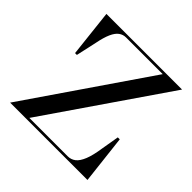

<svg xmlns="http://www.w3.org/2000/svg" viewBox="-179 -874 1039 1039"><g transform="rotate(45 341.0 -354.0)"><path d="M37 0 512 -693H231Q209 -693 191 -680Q173 -667 159.5 -637Q146 -607 136 -556L110 -438H96L66 -708H645L169 -15H463Q488 -15 507.5 -30Q527 -45 541.5 -81Q556 -117 565 -179L582 -279H597L629 0Z"/></g></svg>

Font: Kalnia
Style: Regular
Weight: 400
Designer: Frida Medrano
Foundry: Frida Medrano
Version: Version 1.105